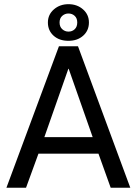

<svg xmlns="http://www.w3.org/2000/svg" viewBox="-20 -876 644 896"><path d="M255 -660H344L588 0H496.5L439.5 -159H159.5L101.5 0H10ZM187 -236H412.5L300.5 -555H299ZM299.5 -685.5Q256.5 -685.5 230 -709.5Q203.5 -733.5 203.5 -771Q203.5 -808 231.5 -832.2Q259.5 -856.5 299.5 -856.5Q340 -856.5 367.5 -832.2Q395 -808 395 -771Q395 -733.5 368.2 -709.5Q341.5 -685.5 299.5 -685.5ZM299.5 -728.5Q317 -728.5 328.8 -739.8Q340.5 -751 340.5 -771Q340.5 -791 328.5 -802Q316.5 -813 299.5 -813Q283 -813 270.5 -802Q258 -791 258 -771Q258 -751 270.5 -739.8Q283 -728.5 299.5 -728.5Z"/></svg>

Font: League Spartan Thin
Style: Regular
Weight: 400
Version: Version 2.002